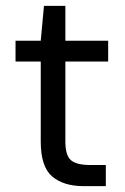

<svg xmlns="http://www.w3.org/2000/svg" viewBox="-20 -635 427 655"><path d="M265 0Q197 0 158 -33Q119 -66 119 -152V-425H33V-496H119L130 -615H203V-496H349V-425H203V-152Q203 -105 222 -88.5Q241 -72 289 -72H341V0Z"/></svg>

Font: Firefly Display
Style: Regular
Weight: 400
Designer: Colophon Foundry, Jonny Pinhorn
Foundry: Colophon Foundry
Version: Version 1.200; ttfautohint (v1.8.3)